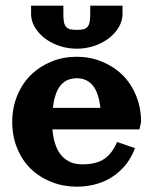

<svg xmlns="http://www.w3.org/2000/svg" viewBox="-20 -665 552 697"><path d="M92.8 -615.2V-644.5H210V-615.2Q210 -596.4 212 -585.4Q214.1 -574.5 219.8 -567.7Q225.6 -561 234.5 -558.8Q243.4 -556.6 258.8 -556.6Q274.2 -556.6 283.1 -558.8Q292 -561 297.7 -567.7Q303.5 -574.5 305.5 -585.4Q307.6 -596.4 307.6 -615.2V-644.5H424.8V-615.2Q424.8 -581.8 401.7 -552.4Q378.7 -522.9 340.3 -505.6Q302 -488.3 258.8 -488.3Q215.6 -488.3 177.2 -505.6Q138.9 -522.9 115.8 -552.4Q92.8 -581.8 92.8 -615.2ZM170.4 -195.3Q172.6 -167 179.7 -144.8Q186.8 -122.6 196.9 -108.4Q207 -94.2 220.5 -85.1Q233.9 -75.9 248 -72.1Q262.2 -68.4 278.3 -68.4Q329.8 -68.4 358.8 -88.3Q387.7 -108.2 405 -149.7L470 -127.2Q461.2 -103.5 447.6 -82.6Q434.1 -61.8 415 -44.2Q396 -26.6 372.7 -14Q349.4 -1.5 320.1 5.6Q290.8 12.7 258.3 12.7Q210.2 12.7 167.4 -4.2Q124.5 -21 92.9 -51.1Q61.3 -81.3 42.8 -125.5Q24.4 -169.7 24.4 -221.7Q24.4 -273.7 42.8 -318.4Q61.3 -363 92.9 -393.7Q124.5 -424.3 167.4 -441.7Q210.2 -459 258.3 -459Q306.4 -459 349.2 -441.7Q392.1 -424.3 423.7 -393.7Q455.3 -363 473.8 -318.4Q492.2 -273.7 492.2 -221.7L486.1 -195.3ZM172.1 -273.4H344.5Q338.1 -329.6 316.4 -355.2Q294.7 -380.9 258.8 -380.9Q241 -380.9 226.8 -375.1Q212.6 -369.4 201.4 -356.8Q190.2 -344.2 182.7 -323.4Q175.3 -302.5 172.1 -273.4Z"/></svg>

Font: Orelega One
Style: Regular
Weight: 400
Version: Version 1.1 ; ttfautohint (v1.8.3)